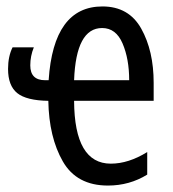

<svg xmlns="http://www.w3.org/2000/svg" viewBox="-20 -566 536 596"><path d="M297 -479Q340 -479 360.5 -431Q381 -383 381 -317H210Q216 -479 297 -479ZM298 -546Q146 -546 131 -317H120Q74 -317 74 -363Q74 -392 85 -419H19Q5 -391 5 -352Q5 -300 33.5 -277Q62 -254 130 -253Q132 -140 175 -65Q218 10 315 10Q382 10 437 -24V-94Q379 -58 324 -58Q211 -58 210 -253H457V-309Q457 -408 418.5 -477Q380 -546 298 -546Z"/></svg>

Font: Noto Sans Display Condensed
Style: Regular
Weight: 400
Width: 3
Designer: Monotype Design Team
Foundry: Monotype Imaging Inc.
Version: Version 1.900